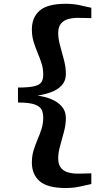

<svg xmlns="http://www.w3.org/2000/svg" viewBox="-20 -828 565 988"><path d="M318 139.5Q225 139.5 184.5 104.8Q144 70 144 8.5Q144 -26 153 -55Q162 -84 173.5 -110.8Q185 -137.5 193.8 -165Q202.5 -192.5 202.5 -223Q202.5 -245.5 194.5 -262.8Q186.5 -280 159 -290.2Q131.5 -300.5 72.5 -300.5V-377.5Q131.5 -377.5 159 -385Q186.5 -392.5 194.5 -407.2Q202.5 -422 202.5 -444Q202.5 -474.5 193.8 -502Q185 -529.5 173.5 -556.5Q162 -583.5 153 -612.8Q144 -642 144 -676.5Q144 -739 184.5 -773.8Q225 -808.5 318.5 -808.5Q355 -808.5 386.5 -802Q418 -795.5 450 -788V-734.5Q442 -735 428.2 -735.2Q414.5 -735.5 401 -735.8Q387.5 -736 379 -736Q353.5 -736 330.8 -729.8Q308 -723.5 293.8 -706.5Q279.5 -689.5 279.5 -657Q279.5 -628.5 289.5 -592.5Q299.5 -556.5 309.2 -519.2Q319 -482 319 -447.5Q319 -412.5 298.5 -389.8Q278 -367 244.8 -354.5Q211.5 -342 173 -336Q211.5 -331 244.8 -317.2Q278 -303.5 298.5 -279.5Q319 -255.5 319 -220.5Q319 -187 309.2 -150Q299.5 -113 289.5 -77.8Q279.5 -42.5 279.5 -13.5Q279.5 19 293.8 36Q308 53 330.8 59.2Q353.5 65.5 379 65.5Q388 65.5 401.5 65.2Q415 65 428.5 64.5Q442 64 450 64V119Q418 126.5 386.5 133Q355 139.5 318 139.5Z"/></svg>

Font: Merriweather 24pt SemiCondensed
Style: Bold
Weight: 700
Width: 4
Designer: Eben Sorkin
Foundry: Eben Sorkin
Version: Version 2.100